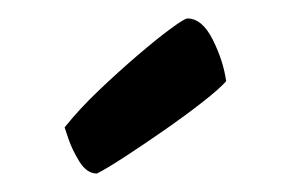

<svg xmlns="http://www.w3.org/2000/svg" viewBox="-20 -744 315 208"><path d="M85 -556Q74 -556 66 -569Q58 -582 54 -594Q50 -606 50 -606Q66 -626 87 -646Q108 -666 129 -684Q150 -702 165 -713Q180 -724 183 -724Q199 -724 210.5 -701Q222 -678 225 -656Q218 -648 199.5 -633.5Q181 -619 158 -603Q135 -587 115 -574Q95 -561 85 -556Z"/></svg>

Font: Yanone Kaffeesatz ExtraLight Medium
Style: Regular
Weight: 500
Version: Version 2.003